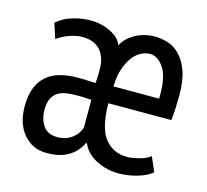

<svg xmlns="http://www.w3.org/2000/svg" viewBox="-82 -605 764 710"><g transform="rotate(15 300.0 -250.0)"><path d="M175 -59Q207 -59 230.5 -76.5Q254 -94 261 -120V-225Q258 -225 250 -225.5Q242 -226 233.5 -226.5Q225 -227 217 -227Q209 -227 206 -227Q186 -227 167 -224.5Q148 -222 134 -213.5Q120 -205 111.5 -188.5Q103 -172 103 -145Q103 -110 120 -84.5Q137 -59 175 -59ZM283 -65Q266 -30 234 -11Q202 8 151 8Q97 8 63 -32Q29 -72 29 -138Q29 -181 41 -210.5Q53 -240 75 -258Q97 -276 126.5 -283.5Q156 -291 192 -291Q196 -291 205.5 -291Q215 -291 225.5 -290.5Q236 -290 245.5 -289.5Q255 -289 260 -289Q261 -303 261.5 -316Q262 -329 262 -340Q262 -369 254 -388.5Q246 -408 233.5 -419.5Q221 -431 204.5 -436Q188 -441 170 -441Q147 -441 120 -431.5Q93 -422 74 -407L55 -465Q80 -487 114.5 -497.5Q149 -508 186 -508Q203 -508 221.5 -504Q240 -500 257 -492Q274 -484 287 -472.5Q300 -461 305 -445Q314 -463 328.5 -475.5Q343 -488 360 -496.5Q377 -505 395 -508.5Q413 -512 428 -512Q451 -512 476.5 -504.5Q502 -497 523 -476Q544 -455 557.5 -419Q571 -383 571 -326Q571 -306 570 -279Q569 -252 566 -229H325Q326 -133 358 -94Q390 -55 443 -55Q455 -55 468 -57.5Q481 -60 493.5 -63.5Q506 -67 516 -72Q526 -77 531 -82L555 -26Q535 -9 499.5 1.5Q464 12 426 12Q406 12 384.5 7Q363 2 344 -7.5Q325 -17 310 -31.5Q295 -46 287 -65ZM428 -445Q410 -445 392.5 -436Q375 -427 361 -408Q347 -389 337.5 -361Q328 -333 327 -294H502V-312Q502 -379 479.5 -412Q457 -445 428 -445Z"/></g></svg>

Font: PT Mono
Style: Regular
Weight: 400
Monospace: yes
Designer: A.Korolkova, I.Chaeva
Foundry: ParaType Ltd
Version: Version 1.001W OFL